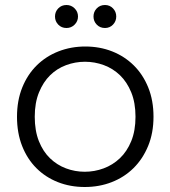

<svg xmlns="http://www.w3.org/2000/svg" viewBox="-20 -740 682 768"><path d="M594 -273Q594 -208 572.5 -156Q551 -104 514 -67.5Q477 -31 427 -11.5Q377 8 319 8Q261 8 211.5 -11.5Q162 -31 125.5 -67.5Q89 -104 68.5 -156Q48 -208 48 -273Q48 -338 69 -390Q90 -442 127 -478.5Q164 -515 214 -534.5Q264 -554 321 -554Q379 -554 428.5 -534.5Q478 -515 515 -478.5Q552 -442 573 -390Q594 -338 594 -273ZM119 -273Q119 -217 135.5 -175.5Q152 -134 180 -107Q208 -80 244 -66.5Q280 -53 319 -53Q358 -53 394.5 -66.5Q431 -80 459.5 -107Q488 -134 505 -175.5Q522 -217 522 -273Q522 -329 505 -370.5Q488 -412 460 -439Q432 -466 395.5 -479.5Q359 -493 320 -493Q281 -493 244.5 -479.5Q208 -466 180.5 -439Q153 -412 136 -370.5Q119 -329 119 -273ZM246 -628Q226 -628 213 -641.5Q200 -655 200 -674Q200 -693 213 -706.5Q226 -720 246 -720Q265 -720 278.5 -706.5Q292 -693 292 -674Q292 -655 278.5 -641.5Q265 -628 246 -628ZM400 -628Q380 -628 367 -641.5Q354 -655 354 -674Q354 -693 367 -706.5Q380 -720 400 -720Q419 -720 432 -706.5Q445 -693 445 -674Q445 -655 432 -641.5Q419 -628 400 -628Z"/></svg>

Font: SVN-Poppins Light
Style: Regular
Weight: 300
Designer: Ninad Kale (Devanagari), Jonny Pinhorn (Latin)
Foundry: Indian Type Foundry
Version: Version 3.002 2017; ttfautohint (v1.8.3)